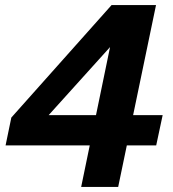

<svg xmlns="http://www.w3.org/2000/svg" viewBox="-20 -741 685 761"><path d="M301.7 0 416.6 -556.3H417.9L172.9 -284.7H624.7L599.1 -164.6H2.1L24.9 -275L422.3 -721H598.4L448.4 0Z"/></svg>

Font: Mona Sans
Style: Italic
Weight: 200
Italic angle: -11.6951°
Designer: Deni Anggara
Foundry: GitHub
Version: Version 2.000